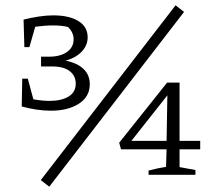

<svg xmlns="http://www.w3.org/2000/svg" viewBox="-20 -660 806 725"><path d="M64 -363H85L106 -285Q141 -279 167 -279Q212 -279 239 -295.5Q266 -312 266 -344Q266 -374 243 -391.5Q220 -409 179 -409H135V-446H167Q207 -446 232.5 -463.5Q258 -481 258 -512Q258 -537 237 -558Q213 -564 181 -564Q149 -564 113 -559L91 -482H72L69 -586Q97 -593 126 -597.5Q155 -602 181 -602Q241 -602 276 -580.5Q311 -559 311 -519Q311 -489 289 -465.5Q267 -442 228 -431Q272 -422 295.5 -399.5Q319 -377 319 -342Q319 -295 278 -268.5Q237 -242 172 -242Q120 -242 62 -258ZM166 45 134 20 643 -640 675 -615ZM541 0V-16Q575 -25 607 -30L609 -96H437L430 -121L611 -348H658V-128H736V-96H658V-29L718 -18V0ZM476 -128H609L612 -300Z"/></svg>

Font: Piazzolla Light
Style: Regular
Weight: 300
Designer: Juan Pablo del Peral
Foundry: Huerta Tipografica
Version: Version 1.330